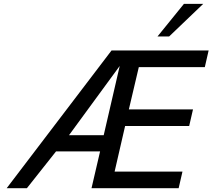

<svg xmlns="http://www.w3.org/2000/svg" viewBox="-20 -987 1114 1007"><path d="M523.9 -277.8 607.9 -641.1 341.8 -277.8ZM917 0H460L504.9 -192.9H273.9L121.1 0H15.1L564.9 -722.2H1074.2L1054.2 -634.8H708L655.8 -413.1H992.2L972.2 -326.2H636.2L581.1 -86.9H937ZM1045.9 -966.8 867.2 -795.9H806.2L944.8 -966.8Z"/></svg>

Font: Perun
Style: Italic
Weight: 400
Italic angle: -12°
Foundry: Stefan Peev, Context Ltd
Version: Version 001.000